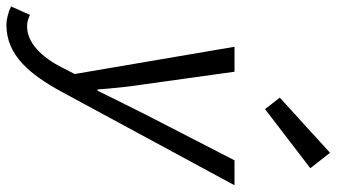

<svg xmlns="http://www.w3.org/2000/svg" viewBox="-302 -576 1026 585"><g transform="rotate(90 210.5 -284.0)"><path d="M216 -624 251 -579 431 -717 384 -777ZM-62 195C-43 204 -20 209 -6 209C88 209 146 136 198 41L483 -486H407L267 -214C243 -167 218 -115 195 -69H191C188 -114 182 -169 175 -214L137 -486H61L144 1L126 36C93 103 48 146 -1 146C-14 146 -25 143 -36 137Z"/></g></svg>

Font: Cambridge Sans Italic
Style: Regular
Weight: 400
Italic angle: -11°
Version: Version 2.000;PS 002.000;hotconv 1.0.88;makeotf.lib2.5.64775